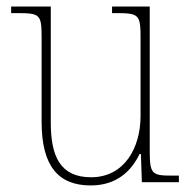

<svg xmlns="http://www.w3.org/2000/svg" viewBox="-20 -556 586 586"><path d="M257 10C336 10 381 -34 406 -86H410L413 0H526V-20H505C443 -20 437 -25 437 -97V-536H322V-516H334C406 -516 409 -511 409 -436V-202C409 -104 359 -15 258 -15C163 -15 135 -80 135 -182V-536H14V-516H32C102 -516 107 -512 107 -442V-184C107 -49 158 10 257 10Z"/></svg>

Font: Noto Serif SemiCondensed Thin
Style: Regular
Weight: 100
Width: 4
Designer: Monotype Design Team
Foundry: Monotype Imaging Inc.
Version: Version 2.015